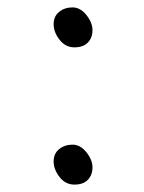

<svg xmlns="http://www.w3.org/2000/svg" viewBox="-20 -492 390 519"><path d="M176 -472Q197 -472 213.5 -451.5Q230 -431 230 -410.5Q230 -390 217.5 -377Q205 -364 181 -364Q157 -364 141 -384.5Q125 -405 125 -426.5Q125 -448 140 -460Q155 -472 176 -472ZM176 -101Q197 -101 213.5 -80.5Q230 -60 230 -39.5Q230 -19 217.5 -6Q205 7 181 7Q157 7 141 -13.5Q125 -34 125 -55.5Q125 -77 140 -89Q155 -101 176 -101Z"/></svg>

Font: Moon Stars Kai T
Style: Regular
Weight: 400
Designer: GuiWonder
Version: Version 1.101